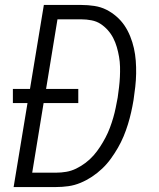

<svg xmlns="http://www.w3.org/2000/svg" viewBox="-20 -755 640 775"><path d="M35 0 91 -339H32V-396H101L157 -735H308Q335 -735 361 -731Q387 -727 409 -716Q431 -705 450 -688.5Q469 -672 482.5 -652Q496 -632 505.5 -608.5Q515 -585 520.5 -560.5Q526 -536 528 -510Q530 -484 529.5 -457.5Q529 -431 526 -404.5Q523 -378 519 -351Q515 -327 509.5 -302.5Q504 -278 496.5 -253.5Q489 -229 479 -205Q469 -181 456 -158.5Q443 -136 427.5 -114.5Q412 -93 392.5 -74.5Q373 -56 351 -41.5Q329 -27 305 -17Q281 -7 256 -3.5Q231 0 206 0ZM110 -58H206Q227 -58 247.5 -61.5Q268 -65 287.5 -74.5Q307 -84 325 -97.5Q343 -111 357.5 -127.5Q372 -144 384 -162.5Q396 -181 406 -200Q416 -219 423.5 -239Q431 -259 437 -279.5Q443 -300 447 -320Q451 -340 455 -361Q458 -382 460.5 -403Q463 -424 464 -444.5Q465 -465 464.5 -485.5Q464 -506 460.5 -526Q457 -546 451.5 -565Q446 -584 437 -601.5Q428 -619 415 -633.5Q402 -648 386 -658.5Q370 -669 349.5 -673Q329 -677 308 -677H212L166 -396H296V-339H156Z"/></svg>

Font: Iosevka SS04 Lt Ex Obl
Style: Regular
Weight: 300
Width: 7
Italic angle: -9°
Monospace: yes
Designer: Belleve Invis
Foundry: Belleve Invis
Version: Version 19.0.0; ttfautohint (v1.8.4)